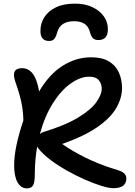

<svg xmlns="http://www.w3.org/2000/svg" viewBox="-20 -1026 744 1059"><path d="M128 13Q96 13 77 -20Q58 -53 58 -114Q58 -162 70.5 -223.5Q83 -285 109 -362Q108 -401 103 -433.5Q98 -466 88.5 -500Q79 -534 64 -577Q39 -650 102 -650Q136 -650 159.5 -621Q183 -592 196 -522Q252 -617 326 -663.5Q400 -710 483 -710Q543 -710 580.5 -687.5Q618 -665 635.5 -626.5Q653 -588 653 -540Q653 -485 621 -430Q589 -375 517 -325Q445 -275 323 -232Q374 -195 448.5 -158Q523 -121 609 -94Q650 -83 663.5 -71Q677 -59 677 -42Q677 12 605 12Q581 12 539 -1Q497 -14 447 -36Q397 -58 347.5 -86Q298 -114 256.5 -145.5Q215 -177 192 -207Q188 -213 185 -218Q179 -183 175.5 -145Q172 -107 172 -67Q172 -19 162 -3Q152 13 128 13ZM472 -603Q423 -603 370 -565.5Q317 -528 272 -457Q227 -386 200 -287Q209 -294 220 -298Q341 -335 411.5 -378Q482 -421 511.5 -462.5Q541 -504 541 -536Q541 -564 525 -583.5Q509 -603 472 -603ZM394 -1006Q450 -1006 491 -986Q532 -966 553.5 -934.5Q575 -903 575 -866Q575 -833 561 -819Q547 -805 523 -805Q504 -805 493 -815Q482 -825 475 -853Q459 -909 389 -909Q315 -909 297 -852Q289 -823 279.5 -811.5Q270 -800 251 -800Q203 -800 203 -855Q203 -897 224.5 -931Q246 -965 288.5 -985.5Q331 -1006 394 -1006Z"/></svg>

Font: Shantell Sans Normal
Style: Regular
Weight: 500
Designer: Stephen Nixon, Anya Danilova, Shantell Martin
Foundry: Arrow Type
Version: Version 1.009;[a7da0bfa3]